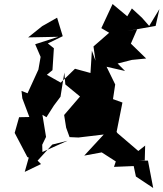

<svg xmlns="http://www.w3.org/2000/svg" viewBox="-20 -798 813 955"><path d="M700 -1 702 -74 668 -47 564 -136 560 -142 589 -288 542 -305 553 -378 510 -466 602 -445 565 -482 636 -500 707 -507 631 -581 662 -652 613 -644 754 -669 773 -753 722 -669 686 -710 636 -756 613 -717 540 -778 484 -658 523 -635 445 -567 455 -496 437 -546 430 -435 353 -456 282 -387 213 -426 241 -449 248 -558 218 -582 292 -618 264 -710 190 -668 120 -612 270 -615 155 -578 182 -515 171 -452 117 -334 87 -346 91 -309 126 -216 75 -215 53 -137 116 -17 123 -14 103 57 184 18 167 1 240 -79 316 -98 191 -42 190 -78 209 -117 191 -227 211 -215 248 -273 281 -317 300 -437 305 -378 378 -318 299 -226 309 -163 326 -116 370 -114 496 -129 399 -24 486 -40 556 5 547 32 645 28 656 80 742 137 716 1 672 0Z"/></svg>

Font: Hussar Lance
Style: ExBdObl
Weight: 700
Foundry: Cannot Into Space Fonts, PlusOne Fonts
Version: Version 2.270